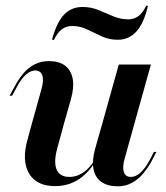

<svg xmlns="http://www.w3.org/2000/svg" viewBox="-20 -643 584 675"><path d="M204.8 -208.1 183.1 -128.2Q167.7 -75 178.6 -48Q189.5 -21 224.2 -21Q258.1 -21 286.7 -48Q315.3 -75 340.3 -132.3L342.7 -126.6Q311.3 -55.6 270.2 -22.2Q229 11.3 173.4 11.3Q108.1 11.3 81.9 -33.5Q55.6 -78.2 77.4 -154.8L91.9 -208.1ZM91.9 -208.1 125.8 -329.8Q134.7 -361.3 128.6 -378.2Q122.6 -395.2 103.2 -395.2Q87.1 -395.2 70.6 -380.2Q54 -365.3 37.9 -334.7L22.6 -306.5H13.7L32.3 -340.3Q46 -366.1 62.9 -385.9Q79.8 -405.6 102 -416.9Q124.2 -428.2 152.4 -428.2Q187.9 -428.2 208.9 -412.1Q229.8 -396 235.5 -366.5Q241.1 -337.1 229.8 -296L204.8 -208.1ZM339.5 -208.1 397.6 -416.1H510.5L452.4 -208.1ZM418.5 -86.3Q409.7 -55.6 415.3 -38.3Q421 -21 440.3 -21Q457.3 -21 473.8 -35.9Q490.3 -50.8 506.5 -80.6L521 -108.9H529.8L512.1 -75Q498.4 -50 481 -30.2Q463.7 -10.5 441.9 0.8Q420.2 12.1 391.9 12.1Q356.5 11.3 335.1 -4.4Q313.7 -20.2 308.5 -50Q303.2 -79.8 314.5 -120.2L339.5 -208.1H452.4ZM393.5 -503.2Q363.7 -503.2 337.5 -515.3Q311.3 -527.4 286.3 -539.5Q261.3 -551.6 233.9 -551.6Q212.9 -551.6 197.6 -540.3Q182.3 -529 169.4 -502.4L162.9 -504Q179 -563.7 204.8 -591.1Q230.6 -618.5 270.2 -618.5Q300 -618.5 326.2 -607.7Q352.4 -596.8 377.8 -585.9Q403.2 -575 430.6 -575Q451.6 -575 466.5 -586.3Q481.5 -597.6 494.4 -623.4L500 -621.8Q485.5 -560.5 459.3 -531.9Q433.1 -503.2 393.5 -503.2Z"/></svg>

Font: Playfair 144pt
Style: Bold Italic
Weight: 700
Italic angle: -15.6°
Designer: Claus Eggers Sørensen
Foundry: Claus Eggers Sørensen
Version: Version 2.203